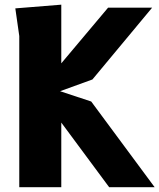

<svg xmlns="http://www.w3.org/2000/svg" viewBox="-20 -782 666 802"><path d="M60.5 0V-631.5L44 -747L236 -762.5V-517.5L431.5 -750H615.5L366 -450L231 -401L361 -358L626 0H436L236 -270V0Z"/></svg>

Font: B612
Style: Bold
Weight: 700
Designer: Nicolas Chauveau, Thomas Paillot, Jonathan Favre-Lamarine, Jean-Luc Vinot
Foundry: AIRBUS
Version: Version 1.008